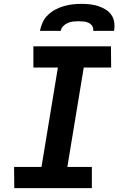

<svg xmlns="http://www.w3.org/2000/svg" viewBox="-20 -975 640 995"><path d="M456 0H54L53 -110H195L280 -625H153V-735H555L556 -625H414L329 -110H456ZM187 -815Q191 -837 201 -859Q211 -881 229 -898Q247 -915 268 -926Q289 -937 311.5 -943.5Q334 -950 357 -952.5Q380 -955 402 -955Q424 -955 446 -952.5Q468 -950 488.5 -943.5Q509 -937 527 -926Q545 -915 557 -898Q569 -881 572 -859Q575 -837 571 -815H463Q465 -829 458 -840Q451 -851 439.5 -856.5Q428 -862 414.5 -863.5Q401 -865 387 -865Q373 -865 359.5 -863.5Q346 -862 332.5 -856.5Q319 -851 308 -840Q297 -829 295 -815Z"/></svg>

Font: Iosevka XBd Ex Obl
Style: Regular
Weight: 800
Width: 7
Italic angle: -9°
Monospace: yes
Designer: Belleve Invis
Foundry: Belleve Invis
Version: Version 32.5.0; ttfautohint (v1.8.4)